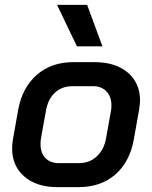

<svg xmlns="http://www.w3.org/2000/svg" viewBox="-20 -763 626 791"><path d="M30 -151Q30 -169 33 -187L55 -311Q72 -403 132 -455Q192 -507 282 -507H369Q456 -507 506.5 -464Q557 -421 557 -349Q557 -337 553 -311L531 -187Q514 -95 454.5 -43.5Q395 8 303 8H216Q131 8 80.5 -35.5Q30 -79 30 -151ZM306 -91Q349 -91 379 -119Q409 -147 417 -194L437 -305Q439 -313 439 -329Q439 -365 418.5 -386.5Q398 -408 363 -408H279Q235 -408 206 -381Q177 -354 169 -305L149 -194Q147 -185 147 -169Q147 -133 167 -112Q187 -91 222 -91ZM215 -743H339L402 -572H297Z"/></svg>

Font: Bai Jamjuree SemiBold
Style: Italic
Weight: 600
Italic angle: -10°
Version: Version 1.000; ttfautohint (v1.6)